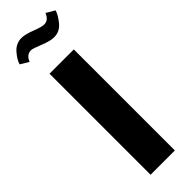

<svg xmlns="http://www.w3.org/2000/svg" viewBox="-288 -864 872 872"><g transform="rotate(-45 148.0 -428.5)"><path d="M226 0V-649H70V0ZM211 -824C200.3 -824 182.2 -829 156.5 -839C130.8 -849 110.3 -854 95 -854C71 -854 50.8 -844.7 34.5 -826C18.2 -807.3 8 -790.3 4 -775L44 -751C52.7 -773 66.7 -784 86 -784C93.3 -784 110.3 -778.5 137 -767.5C163.7 -756.5 185.3 -751 202 -751C226 -751 246 -760.7 262 -780C278 -799.3 288.3 -817 293 -833L252 -857C243.3 -835 229.7 -824 211 -824Z"/></g></svg>

Font: Play
Style: Bold
Weight: 700
Designer: Jonas Hecksher
Foundry: Jonas Hecksher, Playtypeª, e-types AS
Version: Version 1.002